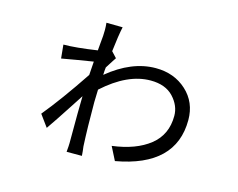

<svg xmlns="http://www.w3.org/2000/svg" viewBox="-95 -785 1190 960"><g transform="rotate(15 500.0 -305.5)"><path d="M409.2 -512.7 436.5 -483.4Q435.5 -482.4 421.4 -460.4Q407.2 -438.5 399.4 -425.8Q398.4 -419.9 397.5 -406.2Q396.5 -392.6 396.5 -386.7Q518.6 -487.3 642.6 -487.3Q738.3 -487.3 802.2 -428.7Q866.2 -370.1 866.2 -278.3Q866.2 -39.1 564.5 14.6L529.3 -54.7Q651.4 -70.3 722.2 -126.5Q793 -182.6 793 -280.3Q793 -333 752 -377Q710.9 -420.9 633.8 -420.9Q514.6 -420.9 390.6 -308.6Q388.7 -261.7 388.7 -243.2Q388.7 -111.3 393.6 -15.6Q394.5 -8.8 396.5 8.3Q398.4 25.4 398.4 32.2H319.3Q322.3 0 322.3 -13.7Q322.3 -197.3 324.2 -256.8Q311.5 -237.3 283.2 -193.8Q254.9 -150.4 231.9 -115.7Q209 -81.1 192.4 -57.6L147.5 -119.1Q226.6 -214.8 329.1 -368.2Q330.1 -379.9 331.5 -403.3Q333 -426.8 334 -438.5Q252.9 -425.8 171.9 -411.1L165 -481.4Q227.5 -481.4 338.9 -498Q339.8 -511.7 342.3 -537.6Q344.7 -563.5 345.7 -575.2Q346.7 -586.9 346.7 -605.5Q346.7 -624 344.7 -642.6L428.7 -641.6Q418.9 -596.7 409.2 -512.7Z"/></g></svg>

Font: GenYoGothic TW TTF Regular
Style: Regular
Weight: 400
Version: Version 1.300